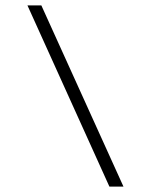

<svg xmlns="http://www.w3.org/2000/svg" viewBox="-20 -687 556 707"><path d="M132.3 -667 434.6 0H382.8L81.1 -667Z"/></svg>

Font: Estedad-FD Light
Style: Regular
Weight: 300
Designer: Amin Abedi
Version: Version 7.3